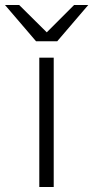

<svg xmlns="http://www.w3.org/2000/svg" viewBox="-97 -752 375 772"><path d="M61 0H119V-520H61ZM-77 -732 48 -586H133L258 -732H201L91 -622L-20 -732Z"/></svg>

Font: Aspekta 250
Style: Regular
Weight: 250
Designer: Ivo Dolenc
Version: Version 2.000